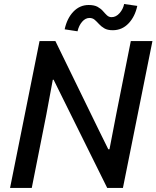

<svg xmlns="http://www.w3.org/2000/svg" viewBox="-20 -921 767 941"><path d="M29.3 0 173.8 -719.7H251.5L465.8 -280.3L510.7 -189.5H516.6L550.3 -364.3L621.1 -719.7H727.1L582.5 0H505.4L288.1 -438.5L242.7 -530.3H238.8L207 -358.9L135.7 0ZM359.9 -767.6 296.9 -777.3Q308.6 -831.5 339.8 -864Q371.1 -896.5 414.6 -896.5Q441.9 -896.5 458.3 -887.5Q474.6 -878.4 484.6 -866.7Q494.6 -855 504.2 -845.9Q513.7 -836.9 526.9 -836.9Q548.8 -836.9 566.2 -856.7Q583.5 -876.5 588.4 -901.4L652.8 -892.1Q641.6 -839.4 609.9 -806.2Q578.1 -772.9 532.7 -772.9Q506.8 -772.9 491.5 -782Q476.1 -791 465.3 -803Q454.6 -814.9 444.1 -824Q433.6 -833 418.5 -833Q398.9 -833 382.8 -814.7Q366.7 -796.4 359.9 -767.6Z"/></svg>

Font: Reddit Sans Medium
Style: Italic
Weight: 500
Italic angle: -11.25°
Designer: Stephen Hutchings
Version: Version 1.013